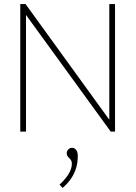

<svg xmlns="http://www.w3.org/2000/svg" viewBox="-20 -643 665 938"><path d="M79 0H107V-570L521 0H542V-623H514V-58L105 -623H79ZM286 275C351 218 360 161 360 118C360 95 349 79 332 79C318 79 306 91 306 106C306 129 331 129 331 156C331 182 319 214 271 259Z"/></svg>

Font: Inconsolata Expanded ExtraLight
Style: Regular
Weight: 200
Width: 7
Monospace: yes
Designer: Raph Levien, Cyreal, Brenton Simpson
Foundry: Raph Levien, Cyreal, Google
Version: Version 3.100